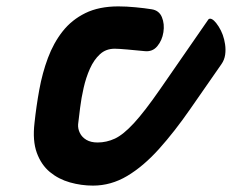

<svg xmlns="http://www.w3.org/2000/svg" viewBox="-20 -571 726 601"><path d="M285.5 -125Q303 -125 312.2 -104.5Q321.5 -84 321 -59Q320.5 -33.5 308.5 -11.8Q296.5 10 271 10Q234.5 10 199 0Q163.5 -10 136.2 -32.5Q109 -55 95.2 -92.8Q81.5 -130.5 88 -186Q93.5 -238 103 -290.2Q112.5 -342.5 130 -389.5Q147.5 -436.5 176 -472.8Q204.5 -509 247.2 -530Q290 -551 350.5 -551Q376 -551 404.5 -548.2Q433 -545.5 454.5 -542Q478 -538.5 486.8 -517.2Q495.5 -496 491.5 -470.2Q487.5 -444.5 472.2 -426.2Q457 -408 432 -411Q407 -413.5 379 -416Q351 -418.5 339 -418.5Q311.5 -418.5 292.8 -401.2Q274 -384 261.5 -356Q249 -328 241.8 -296Q234.5 -264 230.8 -233.8Q227 -203.5 224.5 -182Q223.5 -168 230 -154.8Q236.5 -141.5 250.5 -133.2Q264.5 -125 285.5 -125ZM285.5 -125Q313.5 -125 339.8 -137.2Q366 -149.5 399.2 -185.5Q432.5 -221.5 482 -293L631.5 -509Q633.5 -512.5 638 -512.5Q649 -512 664.5 -487.8Q680 -463.5 684.5 -432.5Q687 -416 684.8 -399.8Q682.5 -383.5 673 -370L576 -230.5Q526.5 -159 477.8 -104.8Q429 -50.5 378.2 -20.2Q327.5 10 271 10Q254 10 246.2 -7.5Q238.5 -25 238.5 -47.5Q239 -75 251 -100Q263 -125 285.5 -125Z"/></svg>

Font: Edu NSW ACT Cursive
Style: Regular
Weight: 400
Designer: Tina and Corey Anderson, Eben Sorkin, Mirko Velimirovic
Foundry: Sorkin Type Co.
Version: Version 2.000